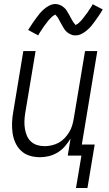

<svg xmlns="http://www.w3.org/2000/svg" viewBox="-20 -774 540 955"><path d="M415 161H358L385 0H317L331 -85Q319 -65 303 -46.5Q287 -28 266.5 -15.5Q246 -3 223.5 2.5Q201 8 179 8Q152 8 127.5 0.5Q103 -7 85 -24Q67 -41 56.5 -64Q46 -87 42.5 -112.5Q39 -138 40 -164.5Q41 -191 46 -218L96 -520H157L105 -209Q102 -189 101.5 -170Q101 -151 104 -133Q107 -115 114 -98.5Q121 -82 134 -70Q147 -58 164.5 -52.5Q182 -47 202 -47Q219 -47 237 -51Q255 -55 271.5 -64Q288 -73 301 -86.5Q314 -100 324 -116.5Q334 -133 339 -150Q344 -167 347 -185L403 -520H464L387 -55H451ZM356 -598Q351 -598 346 -598.5Q341 -599 336.5 -601Q332 -603 327.5 -605Q323 -607 319 -610Q315 -613 311.5 -616Q308 -619 305 -622.5Q302 -626 299.5 -630Q297 -634 294.5 -638.5Q292 -643 289.5 -647Q287 -651 285 -655Q283 -659 280.5 -663Q278 -667 275.5 -672Q273 -677 270.5 -681.5Q268 -686 265.5 -689.5Q263 -693 259.5 -696.5Q256 -700 256 -702Q256 -701 251 -699Q246 -697 243 -694.5Q240 -692 236 -688Q232 -684 230 -682Q228 -680 226 -678Q224 -676 222 -673.5Q220 -671 217.5 -668Q215 -665 213 -662Q211 -659 208.5 -656Q206 -653 203.5 -649.5Q201 -646 198 -642Q195 -638 192.5 -634Q190 -630 187.5 -626Q185 -622 181.5 -617.5Q178 -613 175.5 -608Q173 -603 170 -598L120 -625Q131 -643 141.5 -658Q152 -673 161 -685.5Q170 -698 178.5 -708Q187 -718 199.5 -729Q212 -740 226.5 -747Q241 -754 256 -754Q261 -754 265.5 -753Q270 -752 275 -750.5Q280 -749 284 -746.5Q288 -744 292 -741.5Q296 -739 299.5 -735.5Q303 -732 306 -729Q309 -726 311.5 -721.5Q314 -717 316.5 -713Q319 -709 321.5 -705Q324 -701 326 -697Q328 -693 330.5 -688.5Q333 -684 335.5 -679.5Q338 -675 340.5 -670.5Q343 -666 345.5 -662.5Q348 -659 351.5 -655Q355 -651 355 -649Q355 -650 360 -652Q365 -654 368 -656.5Q371 -659 375 -663Q379 -667 381 -669Q383 -671 385.5 -673.5Q388 -676 389.5 -678.5Q391 -681 393.5 -683.5Q396 -686 398 -689Q400 -692 402.5 -695.5Q405 -699 408 -702.5Q411 -706 413.5 -709.5Q416 -713 418.5 -717Q421 -721 424 -725.5Q427 -730 430 -734.5Q433 -739 436 -743.5Q439 -748 441 -753L491 -727Q480 -708 469.5 -693Q459 -678 450 -665.5Q441 -653 433 -643.5Q425 -634 412 -623Q399 -612 385 -605Q371 -598 356 -598Z"/></svg>

Font: Iosevka Term Curly Light
Style: Italic
Weight: 300
Italic angle: -9°
Designer: Belleve Invis
Foundry: Belleve Invis
Version: Version 32.3.0